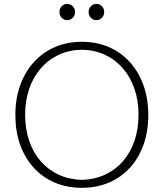

<svg xmlns="http://www.w3.org/2000/svg" viewBox="-20 -936 820 962"><path d="M390 5Q315.5 5 254.2 -21.1Q193 -47.3 148.8 -95.9Q104.5 -144.5 80.8 -211.2Q57 -277.9 57 -359.5Q57 -441.1 81 -508.3Q105 -575.5 149.2 -624.4Q193.5 -673.2 254.8 -699.9Q316 -726.6 390 -726.6Q464.5 -726.6 525.5 -700.1Q586.5 -673.7 630.8 -624.6Q675 -575.5 699 -508.3Q723 -441.1 723 -359.5Q723 -277.9 699.2 -211.2Q675.5 -144.5 631.2 -95.9Q587 -47.3 525.8 -21.1Q464.5 5 390 5ZM390 -34.7Q454 -36.8 506.2 -60.9Q558.5 -85.1 596 -128.1Q633.5 -171.2 653.8 -230.4Q674 -289.5 674 -361Q674 -432.5 653.5 -491.7Q633 -550.8 595.2 -594.1Q557.5 -637.4 505.5 -661.6Q453.5 -685.8 390 -686.8Q326.5 -685.8 274.5 -661.6Q222.5 -637.4 184.8 -594.1Q147 -550.8 126.5 -491.7Q106 -432.5 106 -361Q106 -289.5 126.2 -230.4Q146.5 -171.2 184 -128.1Q221.5 -85.1 273.8 -60.9Q326 -36.8 390 -34.7ZM463 -835Q447 -835 435.5 -846.8Q424 -858.5 424 -875.5Q424 -893 435.5 -904.8Q447 -916.5 463 -916.5Q479 -916.5 490.5 -904.8Q502 -893 502 -875.5Q502 -858.5 490.5 -846.8Q479 -835 463 -835ZM317 -835Q301 -835 289.5 -846.8Q278 -858.5 278 -875.5Q278 -893 289.5 -904.8Q301 -916.5 317 -916.5Q333 -916.5 344.5 -904.8Q356 -893 356 -875.5Q356 -858.5 344.5 -846.8Q333 -835 317 -835Z"/></svg>

Font: Russolo 10pt ExtraLight
Style: Regular
Weight: 200
Designer: Micah Stupak-Hahn
Version: Version 1.000